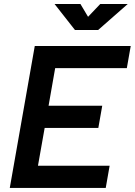

<svg xmlns="http://www.w3.org/2000/svg" viewBox="-20 -918 659 938"><path d="M27.8 0 149.9 -693.4H618.7L599.6 -585H249.5L217.3 -401.4H479.5L460.4 -293H198.2L165.5 -108.4H515.6L496.6 0ZM346.2 -771.5 246.6 -898.4H373L410.2 -835.9L469.7 -898.4H604L459.5 -771.5Z"/></svg>

Font: Cascadia Mono NF SemiBold
Style: Italic
Weight: 600
Italic angle: -10°
Monospace: yes
Designer: Aaron Bell
Foundry: Saja Typeworks
Version: Version 2404.023; ttfautohint (v1.8.4)